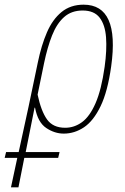

<svg xmlns="http://www.w3.org/2000/svg" viewBox="-111 -562 536 822"><path d="M-91 114 -85 89H-31L11 -104L51 -295Q66 -368 90 -423.5Q114 -479 152.5 -510.5Q191 -542 247 -542Q402 -542 365 -278Q350 -170 319.5 -107Q289 -44 248.5 -17Q208 10 162 10Q123 10 87 -14Q51 -38 39 -101H37L-1 89H144L138 114H-7L-32 240H-64L-37 114ZM168 -15Q207 -15 240 -39Q273 -63 298 -120Q323 -177 337 -276Q347 -348 343 -402Q339 -456 315.5 -486.5Q292 -517 243 -517Q195 -517 163.5 -489Q132 -461 112 -410.5Q92 -360 78 -293L50 -157Q65 -86 90.5 -50.5Q116 -15 168 -15Z"/></svg>

Font: Noto Serif ExtraCondensed Thin
Style: Italic
Weight: 100
Width: 2
Italic angle: -12°
Designer: Monotype Design Team
Foundry: Monotype Imaging Inc.
Version: Version 2.013